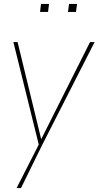

<svg xmlns="http://www.w3.org/2000/svg" viewBox="-20 -740 500 960"><path d="M186 -43.9 430.2 -529.8H453.1L191.9 -17.1L85 200.2H63L173.8 -17.1L46.9 -529.8H67.9ZM225.1 -720.2 220.2 -680.2H180.2L185.1 -720.2ZM365.2 -720.2 359.9 -680.2H319.8L325.2 -720.2Z"/></svg>

Font: Cooper Hewitt
Style: Thin Italic
Weight: 702
Designer: Village Type and Design LLC
Foundry: Cooper Hewitt Smithsonian Design Museum
Version: 1.000